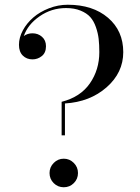

<svg xmlns="http://www.w3.org/2000/svg" viewBox="-20 -780 590 810"><path d="M240 -350.5Q319 -370.5 359 -428Q399 -485.5 399 -560Q399 -591.5 396.2 -615.8Q393.5 -640 384.5 -665.8Q375.5 -691.5 360.8 -708Q346 -724.5 320 -735.2Q294 -746 258.5 -746Q197 -746 147 -711.2Q97 -676.5 80.5 -628Q96 -639.5 117 -639.5Q140.5 -639.5 157.2 -624.8Q174 -610 174 -585Q174 -557.5 156.5 -543.5Q139 -529.5 117 -529.5Q92.5 -529.5 76.2 -545.5Q60 -561.5 60 -591Q60 -621.5 76.5 -652Q93 -682.5 120.5 -706.2Q148 -730 186.5 -745Q225 -760 266 -760Q371.5 -760 435.8 -705Q500 -650 500 -560Q500 -473.5 429.8 -411.8Q359.5 -350 254 -343.5V-209H240ZM206.5 -7.5Q189 -25 189 -50Q189 -75 206.8 -92.8Q224.5 -110.5 249 -110.5Q273.5 -110.5 291.2 -92.8Q309 -75 309 -50Q309 -25 291.5 -7.5Q274 10 249 10Q224 10 206.5 -7.5Z"/></svg>

Font: Bodoni* 16pt
Style: Regular
Weight: 400
Version: Version 2.3